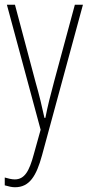

<svg xmlns="http://www.w3.org/2000/svg" viewBox="-24 -548 374 808"><path d="M39 240C100 240 129 193 153 105L325 -528H291L204 -206C188 -147 176 -99 167 -52H163C153 -99 141 -149 126 -201L39 -528H5L147 -2L118 102C99 173 79 207 38 207C25 207 10 203 -4 199V232C13 237 27 240 39 240Z"/></svg>

Font: Kathrein 37 Thin Condensed
Style: Regular
Weight: 250
Width: 3
Designer: Lazydogs Typefoundry, based on Open Sans by Ascender Corporation
Foundry: Lazydogs Typefoundry
Version: Version 1.003;PS 001.003;hotconv 1.0.88;makeotf.lib2.5.64775